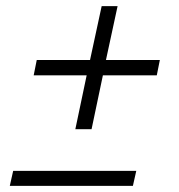

<svg xmlns="http://www.w3.org/2000/svg" viewBox="-20 -606 583 627"><path d="M226 -184 263 -360H90L100 -410H274L312 -586H364L326 -410H502L492 -360H316L279 -184ZM12 1 23 -48H425L414 1Z"/></svg>

Font: Saira Light
Style: Italic
Weight: 300
Italic angle: -12°
Designer: Hector Gatti with collaboration of the Omnibus-Type team
Foundry: Omnibus-Type
Version: Version 1.100; ttfautohint (v1.8.3)